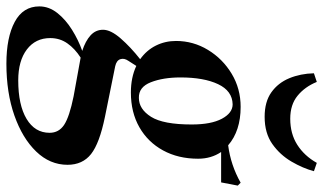

<svg xmlns="http://www.w3.org/2000/svg" viewBox="-253 -548 1010 600"><g transform="rotate(90 252.0 -248.0)"><path d="M151 237Q69 237 20.5 211Q-28 185 -28 134Q-28 104 -7.5 78Q13 52 45 32Q77 12 111 0Q80 -10 62.5 -26Q45 -42 45 -65Q45 -89 72 -120Q99 -151 137 -181Q109 -201 94.5 -230Q80 -259 80 -293Q80 -347 108 -393Q136 -439 182.5 -467Q229 -495 286 -495Q361 -495 406 -456Q468 -464 523 -495L532 -486L522 -434H427Q448 -403 448 -362Q448 -300 422 -252.5Q396 -205 349.5 -178.5Q303 -152 241 -152Q194 -152 158 -169L142 -144Q133 -131 137 -119Q141 -107 159 -103L317 -71Q400 -54 433.5 -27.5Q467 -1 467 46Q467 101 425.5 144Q384 187 313 212Q242 237 151 237ZM258 -177Q293 -177 317 -215Q341 -253 341 -342Q341 -403 323 -436.5Q305 -470 278 -470Q236 -469 215 -424.5Q194 -380 194 -307Q194 -253 209 -214.5Q224 -176 258 -177ZM71 100Q71 146 106.5 173Q142 200 203 200Q280 200 323.5 174Q367 148 367 102Q367 73 342 56.5Q317 40 253 27L132 5Q104 23 87.5 46.5Q71 70 71 100ZM317 -570Q270 -570 240.5 -591Q211 -612 196.5 -647Q182 -682 181 -724L208 -733Q223 -696 251 -673Q279 -650 323 -650Q370 -650 404.5 -672Q439 -694 461 -733L487 -724Q478 -690 457 -654Q436 -618 402 -594Q368 -570 317 -570Z"/></g></svg>

Font: DM Serif Text
Style: Italic
Weight: 400
Italic angle: -12°
Designer: Colophon Foundry, Frank Grießhammer
Foundry: Colophon Foundry
Version: Version 5.100; ttfautohint (v1.8.2)